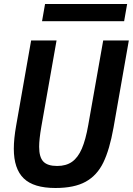

<svg xmlns="http://www.w3.org/2000/svg" viewBox="-20 -928 664 959"><path d="M49 -185Q49 -234.5 60.5 -299.5L135.5 -726H262.5L186.5 -295.5Q175.5 -232 175.5 -195Q175.5 -143 196.5 -121Q217.5 -99 265.5 -99Q310.5 -99 340 -120Q369.5 -141 388.8 -185.5Q408 -230 421 -304.5L495.5 -726H623.5L547 -290.5Q527.5 -181 496.2 -116.5Q465 -52 408.2 -20.5Q351.5 11 257 11Q148 11 98.5 -37Q49 -85 49 -185ZM205 -908H615L600 -822H190Z"/></svg>

Font: JuliaMono BoldItalic
Style: Regular
Weight: 700
Italic angle: -9°
Monospace: yes
Designer: cormullion
Foundry: corm
Version: Version 0.049; ttfautohint (v1.8.4)